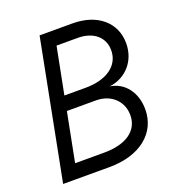

<svg xmlns="http://www.w3.org/2000/svg" viewBox="-128 -805 842 910"><g transform="rotate(-20 293.5 -350.0)"><path d="M36 0H270C423 0 523 -79 523 -200C523 -286 473 -349 402 -359C486 -370 545 -436 545 -525C545 -630 463 -700 338 -700H172ZM270 -73H123L171 -319H318C393 -319 447 -269 447 -198C447 -120 381 -73 270 -73ZM292 -392H185L231 -627H338C416 -627 467 -584 467 -518C467 -441 399 -392 292 -392Z"/></g></svg>

Font: Uncut Sans
Style: Italic
Weight: 400
Italic angle: -11°
Designer: Kasper Nordkvist
Foundry: UNCUT.wtf
Version: Version 1.304;Glyphs 3.2 (3246)